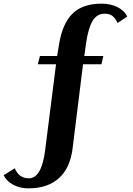

<svg xmlns="http://www.w3.org/2000/svg" viewBox="-150 -800 730 1052"><path d="M-130 160 -69 122Q-46 177 8 177Q79 177 98 18L157 -448H57L69 -493H163L174 -560Q193 -673 248.5 -726.5Q304 -780 407 -780Q456 -780 494.5 -760.5Q533 -741 547 -709L494 -674Q482 -701 465.5 -713Q449 -725 424 -725Q381 -725 357.5 -686Q334 -647 322 -566L312 -493H416L406 -448H305L248 11Q235 120 173 176Q111 232 6 232Q-41 232 -77.5 212.5Q-114 193 -130 160Z"/></svg>

Font: Fahkwang SemiBold
Style: Regular
Weight: 600
Designer: Suppakit Chalermlarp | Katatrad Co.,Ltd.
Foundry: Cadson Demak Co.,Ltd.
Version: Version 1.000; ttfautohint (v1.6)